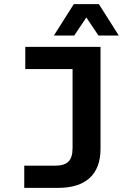

<svg xmlns="http://www.w3.org/2000/svg" viewBox="-20 -764 640 934"><path d="M98 150V42H248Q292 42 312.5 22.5Q333 3 333 -44V-428H103V-536H469V-40Q469 53 416.5 101.5Q364 150 262 150ZM242 -591 339 -744H461L558 -591H459L400 -679L341 -591Z"/></svg>

Font: Geist Mono
Style: Bold
Weight: 700
Monospace: yes
Designer: Basement.studio, Andrés Briganti, Mateo Zaragoza
Foundry: Basement.studio, Vercel, Andrés Briganti, Guido Ferreyra, Mateo Zaragoza
Version: Version 1.500; ttfautohint (v1.8.4.7-5d5b)